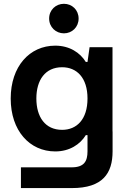

<svg xmlns="http://www.w3.org/2000/svg" viewBox="-20 -772 647 990"><path d="M87.9 197.8H349.6C511.2 198.2 560.5 120.1 560.5 8.3V-94.2H560.1V-528.8H441.9L431.2 -452.6H422.4C393.1 -500.5 338.4 -536.6 265.1 -536.6C132.3 -536.6 35.2 -429.2 35.2 -264.2C35.2 -264.2 35.2 -263.7 35.2 -263.7C35.2 -98.6 132.3 8.8 265.1 8.8C338.4 8.8 393.1 -27.3 422.4 -75.2H431.2V8.3C431.2 59.1 414.1 90.8 349.6 90.8H87.9ZM167.5 -264.2C167.5 -358.9 212.9 -425.3 300.3 -425.3C375.5 -425.3 431.2 -371.6 431.2 -264.2C431.2 -156.2 375.5 -102.5 300.3 -102.5C212.9 -102.5 167.5 -168.9 167.5 -264.2ZM233.4 -676.3C233.4 -631.8 268.1 -600.1 309.6 -600.1C351.1 -600.1 385.3 -631.8 385.3 -676.3C385.3 -721.2 351.1 -752.4 309.6 -752.4C268.1 -752.4 233.4 -721.2 233.4 -676.3Z"/></svg>

Font: Wand UI Pro Bold
Style: Regular
Weight: 700
Designer: Andreas Faust
Version: Version 1.003;FEAKit 1.0